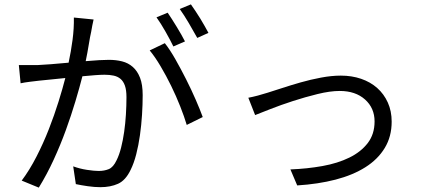

<svg xmlns="http://www.w3.org/2000/svg" viewBox="-20 -829 1952 876"><path d="M880 -656Q863 -687 841.5 -723.5Q820 -760 800 -788L851 -809Q860 -796 871.5 -779Q883 -762 894 -744Q905 -726 914.5 -709Q924 -692 931 -679ZM771 -617Q757 -646 735.5 -684Q714 -722 694 -750L745 -771Q754 -758 764.5 -741.5Q775 -725 786 -707Q797 -689 807 -671.5Q817 -654 824 -640ZM407 -740Q404 -726 401 -712Q398 -698 396 -684Q391 -663 385 -625.5Q379 -588 371 -550Q404 -553 432 -554.5Q460 -556 477 -556Q509 -556 537 -549Q565 -542 586 -523.5Q607 -505 619 -474Q631 -443 631 -395Q631 -353 628 -305.5Q625 -258 618.5 -212Q612 -166 601.5 -125Q591 -84 576 -54Q553 -6 518.5 9.5Q484 25 438 25Q411 25 380 20.5Q349 16 326 11L314 -70Q344 -59 377 -54Q410 -49 430 -49Q456 -49 476.5 -57.5Q497 -66 512 -98Q524 -122 532.5 -155.5Q541 -189 546.5 -227.5Q552 -266 554.5 -307Q557 -348 557 -386Q557 -418 550 -438Q543 -458 530 -469Q517 -480 498.5 -484Q480 -488 457 -488Q440 -488 413.5 -486Q387 -484 356 -481Q343 -430 324 -366.5Q305 -303 280.5 -235.5Q256 -168 225 -100.5Q194 -33 157 27L79 -5Q115 -53 146.5 -114.5Q178 -176 203 -240Q228 -304 247 -365Q266 -426 278 -473Q240 -469 209 -466Q178 -463 159 -461Q142 -459 117 -456Q92 -453 74 -449L66 -532H150Q174 -533 212 -536Q250 -539 293 -543Q304 -594 311 -647Q318 -700 317 -749ZM732 -632Q755 -603 780 -559Q805 -515 829 -467.5Q853 -420 873 -374Q893 -328 905 -295L832 -259Q821 -296 802.5 -343Q784 -390 761 -437Q738 -484 712.5 -527Q687 -570 663 -599Z M1113 -383Q1134 -387 1156.5 -393Q1179 -399 1201 -406Q1227 -414 1266.5 -427Q1306 -440 1351.5 -453Q1397 -466 1445 -475Q1493 -484 1535 -484Q1585 -484 1627.5 -469.5Q1670 -455 1701 -427.5Q1732 -400 1749.5 -361Q1767 -322 1767 -274Q1767 -206 1735.5 -154Q1704 -102 1647 -66Q1590 -30 1511 -9.5Q1432 11 1336 17L1305 -56Q1382 -59 1451.5 -71.5Q1521 -84 1574 -110Q1627 -136 1658 -176.5Q1689 -217 1689 -275Q1689 -336 1645.5 -375Q1602 -414 1530 -414Q1486 -414 1429 -400Q1372 -386 1316.5 -368Q1261 -350 1214 -331.5Q1167 -313 1144 -304Z"/></svg>

Font: Kinto Sans
Style: Regular
Weight: 400
Designer: Authors: Ryoko NISHIZUKA  (kana & ideographs); Paul D. Hunt (Latin, Greek & Cyrillic); Wenlong ZHANG  (bopomofo); Sandol
Foundry: Adobe Systems Incorporated, ookami Inc.
Version: Version 0.001